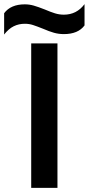

<svg xmlns="http://www.w3.org/2000/svg" viewBox="-88 -909 429 929"><path d="M-68 -845Q-36 -888 32 -888Q54 -888 75 -882Q96 -876 129 -863Q157 -851 178 -844.5Q199 -838 221 -838Q283 -838 321 -889V-786Q290 -744 221 -744Q196 -744 173 -750.5Q150 -757 120 -770Q90 -782 71.5 -788Q53 -794 32 -794Q3 -794 -21.5 -782Q-46 -770 -68 -742ZM63 -699H190V0H63Z"/></svg>

Font: Prompt Medium
Style: Regular
Weight: 500
Designer: Katatrad Team
Foundry: CadsonDemak
Version: Version 1.000